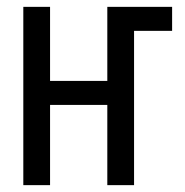

<svg xmlns="http://www.w3.org/2000/svg" viewBox="-20 -540 540 560"><path d="M48 0V-520H126V-304H293V-520H482V-450H371V0H293V-234H126V0Z"/></svg>

Font: Iosevka MaddieWtf
Style: Regular
Weight: 400
Monospace: yes
Designer: Belleve Invis
Foundry: Belleve Invis
Version: Version 31.3.0; ttfautohint (v1.8.3)